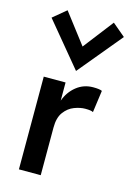

<svg xmlns="http://www.w3.org/2000/svg" viewBox="-121 -856 630 918"><g transform="rotate(15 194.5 -397.5)"><path d="M68 0V-459H176V-369Q192 -414 227.5 -442.5Q263 -471 310 -471Q342 -471 354 -465L339 -356Q330 -362 300 -362Q275 -362 246 -351Q217 -340 196.5 -312.5Q176 -285 176 -236V0ZM210 -525 31 -741 96 -795 210 -646 325 -795 389 -741Z"/></g></svg>

Font: Alata
Style: Regular
Weight: 400
Designer: Spyros Zevelakis, Eben Sorkin
Foundry: Spyros Zevelakis
Version: Version 1.005; ttfautohint (v1.8.4.7-5d5b)